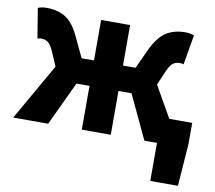

<svg xmlns="http://www.w3.org/2000/svg" viewBox="-76 -595 958 855"><g transform="rotate(10 403.0 -167.5)"><path d="M656 172V0H627V-115H795V-19L781 172ZM6 0 152 -256 125 -319Q112 -349 99 -358.5Q86 -368 70 -368Q65 -368 60.5 -367.5Q56 -367 51 -365L29 -500Q46 -507 68 -507Q120 -507 155 -484.5Q190 -462 217 -404L260 -313H316V-496H447V-313H504L546 -404Q574 -462 609.5 -484.5Q645 -507 695 -507Q717 -507 735 -500L712 -365Q708 -367 703 -367.5Q698 -368 693 -368Q677 -368 664 -358.5Q651 -349 638 -319L611 -256L757 0H599L506 -198H447V0H316V-198H257L164 0Z"/></g></svg>

Font: Source Sans 3
Style: Bold
Weight: 700
Designer: Paul D. Hunt
Foundry: Adobe
Version: Version 3.052;hotconv 1.1.0;makeotfexe 2.6.0